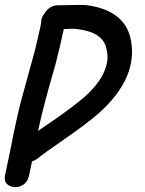

<svg xmlns="http://www.w3.org/2000/svg" viewBox="-47 -552 601 798"><path d="M-26 176Q-31 200 -18 212.5Q-5 225 14.5 226Q34 227 51.5 214.5Q69 202 74 176L86 119Q98 115 109 107Q133 87 227 22Q315 -39 363 -81Q530 -230 496 -391Q470 -508 317 -530Q302 -532 275 -531.5Q248 -531 224 -530.5Q200 -530 192 -530Q176 -530 161 -520.5Q146 -511 138 -496Q127 -483 125 -469Q125 -459 120 -436.5Q115 -414 109 -388.5Q103 -363 97.5 -340.5Q92 -318 89 -309Q80 -274 67 -229Q54 -184 45 -149Q32 -101 20.5 -48.5Q9 4 -5 76Q-20 148 -26 176ZM111 -8Q128 -85 144 -143Q147 -156 155 -184Q163 -212 171.5 -242Q180 -272 185 -290Q192 -316 201.5 -357Q211 -398 218 -431Q261 -434 282 -430Q381 -416 395 -351Q405 -314 394.5 -278Q384 -242 362 -212Q340 -181 303 -148Q261 -112 180 -55L111 -8Z"/></svg>

Font: Balsamiq Sans
Style: Italic
Weight: 400
Italic angle: -12°
Designer: Michael Angeles
Foundry: Balsamiq SRL
Version: Version 1.020; ttfautohint (v1.8.4.7-5d5b);gftools[0.9.26]